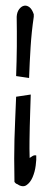

<svg xmlns="http://www.w3.org/2000/svg" viewBox="-20 -659 171 680"><path d="M37.1 -389.6Q39.1 -442.4 39.6 -494.6Q40 -546.9 39.1 -599.6Q40 -616.2 47.9 -626.5Q55.7 -636.7 65.4 -638.7Q75.2 -640.6 84.5 -633.3Q93.8 -626 99.6 -608.4V-599.6Q91.8 -546.9 88.4 -492.7Q85 -438.5 83 -382.8ZM88.9 -324.2Q87.9 -288.1 86.9 -261.7Q85.9 -235.4 85.4 -210.9Q85 -186.5 84.5 -160.6Q84 -134.8 85 -99.6Q87.9 -101.6 94.7 -106Q101.6 -110.4 108.4 -108.4Q109.4 -94.7 106.4 -72.3Q103.5 -49.8 95.2 -30.8Q86.9 -11.7 73.2 -2.9Q59.6 5.9 39.1 -7.8Q37.1 -7.8 34.7 -10.7Q32.2 -13.7 31.2 -14.6Q30.3 -61.5 30.3 -97.2Q30.3 -132.8 31.2 -165.5Q32.2 -198.2 33.7 -233.9Q35.2 -269.5 37.1 -316.4Z"/></svg>

Font: Give You Glory
Style: Regular
Weight: 400
Designer: Kimberly Geswein
Foundry: Kimberly Geswein
Version: Version 1.002